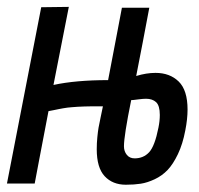

<svg xmlns="http://www.w3.org/2000/svg" viewBox="-27 -520 565 544"><path d="M168 -500.5 124.5 -279.3Q187.5 -293 279.3 -293Q294.4 -370.6 304.2 -423.3Q314 -476.1 318.4 -498H396Q394.5 -488.8 377.4 -399.9Q367.7 -348.6 358.9 -304.7Q387.7 -313.5 413.6 -313.5Q454.1 -313.5 479.2 -289.1Q504.4 -264.6 504.4 -209.5Q504.4 -182.6 498 -150.4Q490.7 -111.8 477.1 -83.3Q463.4 -54.7 447.8 -38.3Q432.1 -22 411.4 -12.2Q390.6 -2.4 371.8 0.5Q353 3.4 329.6 3.4Q292 3.4 269.5 -20.8Q247.1 -44.9 247.1 -97.2Q247.1 -114.3 248.8 -131.3Q250.5 -148.4 252.2 -158.2Q253.9 -168 258.3 -188.5Q262.7 -209 264.6 -218.8Q248.5 -218.8 236.1 -218.8Q223.6 -218.8 211.9 -218.3Q200.2 -217.8 193.4 -217.5Q186.5 -217.3 177.2 -216.3Q168 -215.3 164.3 -215.1Q160.6 -214.8 151.4 -213.1Q142.1 -211.4 139.6 -210.9Q137.2 -210.4 125.5 -208Q113.8 -205.6 110.4 -205.1Q91.8 -109.4 84.5 -69.8Q77.1 -30.3 71.3 0H-7.3L89.8 -499.5ZM344.7 -236.3Q324.2 -135.3 324.2 -105.5Q324.2 -91.3 332.3 -81.3Q340.3 -71.3 354.5 -71.3Q379.4 -71.3 395.5 -88.6Q411.6 -106 421.9 -158.2Q425.8 -177.2 425.8 -194.3Q425.8 -220.7 415.3 -230.5Q404.8 -240.2 386.7 -240.2Q378.4 -240.2 364 -238.3Q349.6 -236.3 344.7 -236.3Z"/></svg>

Font: Fantasque Sans Mono
Style: Italic
Weight: 400
Italic angle: -11°
Monospace: yes
Designer: Jany Belluz
Version: Version 1.8.0 ; ttfautohint (v1.8.2)